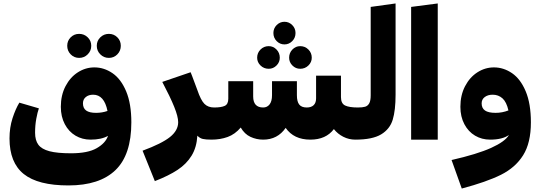

<svg xmlns="http://www.w3.org/2000/svg" viewBox="-20 -808 3137 1111"><path d="M740 -100Q740 88 648 176.5Q556 265 376 265Q200 265 117.5 199Q35 133 35 -7Q35 -70 52.5 -124Q70 -178 92 -214L205 -181Q197 -159 190 -121Q183 -83 183 -40Q183 4 202 29.5Q221 55 266 67Q311 79 391 79Q488 79 539.5 49.5Q591 20 605 -22Q567 0 504 0Q456 0 417 -23Q378 -46 355 -89.5Q332 -133 332 -190Q332 -257 359 -309Q386 -361 430.5 -389.5Q475 -418 526 -418Q582 -418 631 -384.5Q680 -351 710 -279.5Q740 -208 740 -100ZM536 -155Q571 -155 602 -166Q583 -260 519 -260Q493 -260 476.5 -246.5Q460 -233 460 -210Q460 -182 478.5 -168.5Q497 -155 536 -155ZM369 -543Q369 -572 389 -592Q409 -612 438 -612Q467 -612 487.5 -592Q508 -572 508 -543Q508 -514 487.5 -493.5Q467 -473 438 -473Q409 -473 389 -493.5Q369 -514 369 -543ZM540 -543Q540 -572 560.5 -592Q581 -612 610 -612Q639 -612 659 -592Q679 -572 679 -543Q679 -514 659 -493.5Q639 -473 610 -473Q581 -473 560.5 -493.5Q540 -514 540 -543Z M1224 -81 1204 0Q1171 0 1153.5 -4Q1136 -8 1122 -23Q1118 45 1088.5 93Q1059 141 1007.5 175Q956 209 876 240L805 64Q916 23 963.5 -15Q1011 -53 1011 -101Q1011 -133 988 -190Q965 -247 919 -334L1083 -390L1091 -370Q1113 -312 1122 -287Q1142 -228 1163 -207Q1184 -186 1219 -186Z M2056 -82 2036 0Q1999 0 1966.5 -16.5Q1934 -33 1912 -61Q1866 0 1776 0Q1680 0 1633 -68Q1586 0 1503 0Q1464 0 1429.5 -16Q1395 -32 1373 -70Q1340 -31 1297.5 -15.5Q1255 0 1204 0L1184 -81L1219 -186Q1260 -186 1280.5 -195.5Q1301 -205 1301 -237V-338H1445V-250Q1445 -186 1503 -186Q1526 -186 1540 -204Q1554 -222 1554 -257V-338H1698V-257Q1698 -220 1711.5 -203Q1725 -186 1755 -186Q1781 -186 1795 -199.5Q1809 -213 1809 -239V-370H1953V-246Q1953 -209 1977 -197.5Q2001 -186 2051 -186ZM1562 -617Q1562 -644 1581 -663Q1600 -682 1626 -682Q1652 -682 1671 -663Q1690 -644 1690 -617Q1690 -589 1671 -570Q1652 -551 1626 -551Q1600 -551 1581 -570Q1562 -589 1562 -617ZM1468 -474Q1468 -502 1487.5 -521.5Q1507 -541 1535 -541Q1561 -541 1580 -521.5Q1599 -502 1599 -474Q1599 -448 1580 -429Q1561 -410 1535 -410Q1507 -410 1487.5 -429Q1468 -448 1468 -474ZM1653 -474Q1653 -502 1672 -521.5Q1691 -541 1717 -541Q1745 -541 1764.5 -521.5Q1784 -502 1784 -474Q1784 -448 1764.5 -429Q1745 -410 1717 -410Q1691 -410 1672 -429Q1653 -448 1653 -474Z M2016 -81 2051 -186Q2078 -186 2093 -190.5Q2108 -195 2116.5 -210Q2125 -225 2125 -257V-768L2269 -788V-260Q2269 -170 2252.5 -115.5Q2236 -61 2185.5 -30.5Q2135 0 2036 0Z M2359 0V-768L2513 -788V0Z M3052 -100Q3052 19 3007 90.5Q2962 162 2878.5 203.5Q2795 245 2652 283L2593 118Q2742 84 2822.5 47.5Q2903 11 2925 -27Q2887 0 2816 0Q2768 0 2729 -23Q2690 -46 2667 -89.5Q2644 -133 2644 -190Q2644 -257 2671 -309Q2698 -361 2742.5 -389.5Q2787 -418 2838 -418Q2894 -418 2943 -384.5Q2992 -351 3022 -279.5Q3052 -208 3052 -100ZM2848 -155Q2886 -155 2922 -169Q2911 -218 2887.5 -239Q2864 -260 2831 -260Q2803 -260 2785 -246.5Q2767 -233 2767 -210Q2767 -182 2786.5 -168.5Q2806 -155 2848 -155Z"/></svg>

Font: FiraGO Heavy
Style: Regular
Weight: 900
Designer: bBox Type
Foundry: bBox Type GmbH
Version: Version 1.001